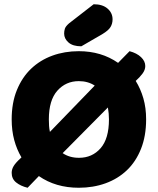

<svg xmlns="http://www.w3.org/2000/svg" viewBox="-20 -866 743 904"><path d="M668 -304Q668 -226 644 -165.5Q620 -105 577.5 -64.5Q535 -24 477 -3Q419 18 351 18Q242 18 163 -37L110 18Q77 10 56 -7Q35 -24 35 -52Q35 -69 44.5 -84.5Q54 -100 77 -121L81 -125Q59 -162 47 -206.5Q35 -251 35 -304Q35 -382 59.5 -442Q84 -502 126.5 -542.5Q169 -583 226.5 -604Q284 -625 351 -625Q457 -625 536 -570L590 -625Q624 -616 644 -597Q664 -578 664 -555Q664 -537 651 -519.5Q638 -502 619 -485Q642 -448 655 -403Q668 -358 668 -304ZM493 -304Q493 -332 488 -360L275 -145Q307 -123 352 -123Q414 -123 453.5 -168Q493 -213 493 -304ZM210 -304Q210 -287 211 -273Q212 -259 215 -245L426 -463Q394 -484 351 -484Q290 -484 250 -439Q210 -394 210 -304ZM421 -846Q463 -846 486.5 -825.5Q510 -805 510 -775Q510 -755 500.5 -739Q491 -723 463 -706L363 -648Q323 -648 302.5 -666Q282 -684 282 -708Q282 -720 285.5 -731Q289 -742 305 -756Z"/></svg>

Font: Baloo Bhai 2 ExtraBold
Style: Regular
Weight: 800
Designer: Supriya Tembe, Noopur Datye and Ek Type
Foundry: Ek Type
Version: Version 1.640;PS 1.000;hotconv 16.6.51;makeotf.lib2.5.65220;